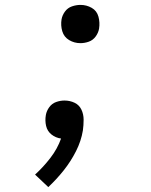

<svg xmlns="http://www.w3.org/2000/svg" viewBox="-20 -558 616 783"><path d="M308 -382Q325 -382 342 -388Q359 -394 370 -409Q381 -424 384 -441Q388 -466 381.5 -490Q375 -514 354 -526Q333 -538 308 -538Q291 -538 273.5 -532Q256 -526 245 -511Q234 -496 231 -479Q227 -454 234 -430.5Q241 -407 262 -394.5Q283 -382 308 -382ZM177 205Q211 173 240 136.5Q269 100 290 58.5Q311 17 318 -26Q321 -47 321 -70Q321 -92 312 -111Q303 -130 284 -139Q265 -148 243 -148Q226 -148 209 -142Q192 -136 181 -121Q170 -106 167 -89Q163 -66 168 -44.5Q173 -23 190 -9.5Q207 4 229 7Q214 49 185.5 86Q157 123 123 154Z"/></svg>

Font: Iosevka Sparkle
Style: Italic
Weight: 400
Italic angle: -9°
Designer: Belleve Invis
Foundry: Belleve Invis
Version: Version 4.5.0; ttfautohint (v1.8.3)